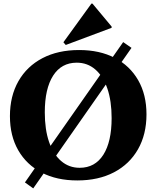

<svg xmlns="http://www.w3.org/2000/svg" viewBox="-20 -983 866 1063"><path d="M408 16Q294 16 210.5 -27.5Q127 -71 81 -151Q35 -231 35 -340Q35 -451 82 -533.5Q129 -616 215 -661Q301 -706 418 -706Q532 -706 615.5 -662.5Q699 -619 745 -539Q791 -459 791 -350Q791 -239 744 -156.5Q697 -74 611 -29Q525 16 408 16ZM421 -54Q506 -54 552 -126Q598 -198 598 -329Q598 -424 574.5 -492.5Q551 -561 507.5 -598.5Q464 -636 405 -636Q320 -636 274 -564Q228 -492 228 -361Q228 -266 251.5 -197.5Q275 -129 318.5 -91.5Q362 -54 421 -54ZM118 27 662 -750 708 -718 164 60ZM344 -734 331 -749 486 -963H492L598 -836V-829Z"/></svg>

Font: Platypi
Style: Bold
Weight: 700
Designer: David Sargent
Foundry: Bolt Cutter Type
Version: Version 1.200; ttfautohint (v1.8.4.7-5d5b)